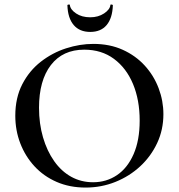

<svg xmlns="http://www.w3.org/2000/svg" viewBox="-20 -834 806 866"><path d="M366 12Q294 12 235.5 -13.5Q177 -39 135.5 -84Q94 -129 71.5 -187.5Q49 -246 49 -312Q49 -393 80.5 -454Q112 -515 164 -555.5Q216 -596 278 -616Q340 -636 401 -636Q475 -636 533.5 -609.5Q592 -583 633 -538Q674 -493 695.5 -436Q717 -379 717 -319Q717 -249 689 -189Q661 -129 612.5 -84Q564 -39 500.5 -13.5Q437 12 366 12ZM400 -12Q460 -12 507.5 -44Q555 -76 582.5 -138.5Q610 -201 610 -290Q610 -383 580 -455Q550 -527 494 -568.5Q438 -610 360 -610Q263 -610 209.5 -540.5Q156 -471 156 -348Q156 -276 174 -214.5Q192 -153 224.5 -107Q257 -61 301.5 -36.5Q346 -12 400 -12ZM387 -690Q339 -690 312.5 -721Q286 -752 284 -810Q284 -813 289.5 -813.5Q295 -814 295 -812Q297 -791 323 -773.5Q349 -756 387 -756Q423 -756 449.5 -773.5Q476 -791 478 -812Q478 -814 483.5 -813.5Q489 -813 489 -810Q487 -752 461 -721Q435 -690 387 -690Z"/></svg>

Font: Cormorant SemiBold
Style: Regular
Weight: 600
Designer: Christian Thalmann (Catharsis Fonts)
Foundry: Catharsis Fonts
Version: Version 4.000